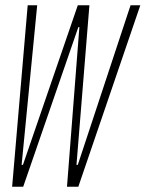

<svg xmlns="http://www.w3.org/2000/svg" viewBox="-20 -708 552 728"><path d="M26 0 85 -688H121L62 -83H67L275 -688H319L270 -83H275L475 -688H512L277 0H234L281 -605H277L68 0Z"/></svg>

Font: Saira UltraCondensed Thin
Style: Italic
Weight: 250
Width: 1
Italic angle: -12°
Designer: Hector Gatti with collaboration of the Omnibus-Type team
Foundry: Omnibus-Type
Version: Version 1.101